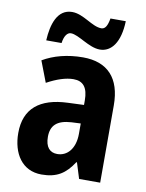

<svg xmlns="http://www.w3.org/2000/svg" viewBox="-86 -817 676 888"><g transform="rotate(10 252.0 -373.0)"><path d="M85 -605H157C162 -642 177 -657 192 -657C229 -657 284 -606 336 -606C390 -606 429 -656 432 -756H360C354 -721 344 -704 326 -704C282 -704 235 -755 181 -755C111 -755 89 -680 85 -605ZM267 -557C194 -557 130 -540 79 -510L117 -411C163 -436 205 -450 241 -450C286 -450 309 -423 309 -362V-341L234 -338C102 -333 32 -275 32 -161C32 -65 79 10 171 10C243 10 283 -17 320 -74H323L346 0H445V-363C445 -491 382 -557 267 -557ZM266 -252 309 -254V-205C309 -137 274 -96 226 -96C191 -96 170 -119 170 -167C170 -220 198 -248 266 -252Z"/></g></svg>

Font: Noto Sans Lao Looped Condensed
Style: Bold
Weight: 700
Width: 3
Designer: Mark Frömberg, Ben Mitchell
Foundry: The Fontpad Ltd
Version: Version 1.002